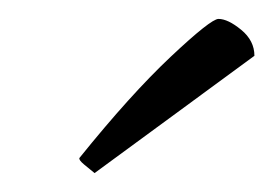

<svg xmlns="http://www.w3.org/2000/svg" viewBox="-20 -747 289 203"><path d="M80 -564Q75 -568 69 -573Q63 -578 64 -580Q118 -647 160.5 -687Q203 -727 211 -727Q221 -727 235 -715.5Q249 -704 249 -688Z"/></svg>

Font: Texturina 72pt 72pt Thin
Style: Italic
Weight: 100
Italic angle: -11°
Designer: Guillermo Torres Carreño
Foundry: Omnibus-Type
Version: Version 1.002; ttfautohint (v1.8.3)